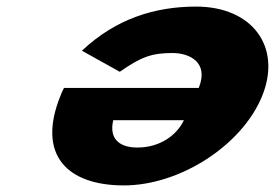

<svg xmlns="http://www.w3.org/2000/svg" viewBox="-20 -548 835 583"><path d="M174.3 -281C170.8 -275 166.3 -264 163.5 -257C90.8 -77 184.5 15 356.1 15C526.6 15 715.6 -107 776.2 -257C836.4 -406 746 -528 575.5 -528C450.1 -528 331.7 -491 228.7 -394L343.7 -330C409.6 -376 441.5 -387 504.2 -387C553.7 -387 615.4 -360 583.5 -281ZM538.4 -183C516.1 -136 464.2 -100 397.1 -100C339.9 -100 310.9 -129 323.9 -183Z"/></svg>

Font: Hussar
Style: BdWideOblFour
Weight: 700
Foundry: Cannot Into Space Fonts
Version: Version 2.00